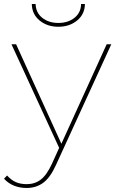

<svg xmlns="http://www.w3.org/2000/svg" viewBox="-41 -737 591 954"><path d="M91 197Q57 197 28.5 185.5Q0 174 -21 151L-6 135Q15 158 38 168Q61 178 92 178Q132 178 161.5 155.5Q191 133 217 77L255 -7L260 -14L489 -517H512L237 83Q209 145 174 171Q139 197 91 197ZM16 -517H39L268 -14L259 11ZM249 -604Q194 -604 156 -635Q118 -666 117 -717H136Q137 -674 169 -648.5Q201 -623 249 -623Q297 -623 329 -648.5Q361 -674 362 -717H381Q380 -666 342 -635Q304 -604 249 -604Z"/></svg>

Font: Montserrat
Style: Regular
Weight: 400
Designer: Julieta Ulanovsky
Foundry: Julieta Ulanovsky
Version: Version 8.000